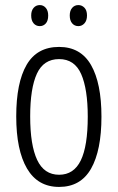

<svg xmlns="http://www.w3.org/2000/svg" viewBox="-20 -727 464 757"><path d="M380 -267Q380 -134 339 -62Q298 10 213 10Q129 10 86.5 -62.5Q44 -135 44 -268Q44 -401 85 -471.5Q126 -542 213 -542Q298 -542 339 -470.5Q380 -399 380 -267ZM99 -268Q99 -155 126.5 -96.5Q154 -38 213 -38Q271 -38 298.5 -94.5Q326 -151 326 -267Q326 -376 300 -435Q274 -494 213 -494Q152 -494 125.5 -436.5Q99 -379 99 -268ZM103 -666Q103 -685 112.5 -696Q122 -707 137 -707Q151 -707 160.5 -696Q170 -685 170 -666Q170 -645 160.5 -634.5Q151 -624 137 -624Q122 -624 112.5 -635Q103 -646 103 -666ZM255 -666Q255 -685 264.5 -696Q274 -707 289 -707Q303 -707 313 -696.5Q323 -686 323 -666Q323 -646 313 -635Q303 -624 289 -624Q274 -624 264.5 -635Q255 -646 255 -666Z"/></svg>

Font: Noto Sans ExtraCondensed Light
Style: Regular
Weight: 300
Width: 2
Designer: Monotype Design Team
Foundry: Monotype Imaging Inc.
Version: Version 2.013; ttfautohint (v1.8.4.7-5d5b)